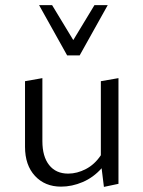

<svg xmlns="http://www.w3.org/2000/svg" viewBox="-20 -726 561 752"><path d="M78 -151V-408L146 -420V-173Q146 -113 172.5 -79.5Q199 -46 247 -46Q282 -46 316.5 -64Q351 -82 375 -118V-408L444 -420V-6L387 6L378 -67Q346 -31 304 -13Q262 5 219 5Q156 5 117 -37Q78 -79 78 -151ZM133 -706H184L267 -569L350 -706H402L292 -509H243Z"/></svg>

Font: LXGW Bright GB
Style: Regular
Weight: 400
Designer: Christian Thalmann (Catharsis Fonts)
Foundry: LXGW / Christian Thalmann (Catharsis Fonts) / Fontworks Inc.
Version: Version 5.510